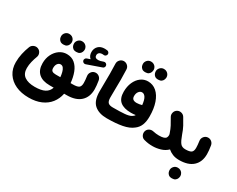

<svg xmlns="http://www.w3.org/2000/svg" viewBox="-132 -1397 2832 2297"><g transform="rotate(30 1284.0 -248.5)"><path d="M510.3 -527.3Q510.3 -555.2 531 -577.1Q551.8 -599.1 583 -599.1Q606 -599.1 621.8 -589.4Q637.7 -579.6 647 -565.4Q658.7 -546.9 658.7 -527.3Q658.7 -512.7 652.3 -495.4Q646 -478 629.9 -465.6Q613.8 -453.1 584 -453.1Q553.7 -453.1 538.1 -465.8Q522.5 -478.5 516.1 -495.1Q510.3 -511.2 510.3 -527.3ZM333 -526.9Q333 -554.7 353.5 -576.7Q374 -598.6 405.8 -598.6Q428.7 -598.6 444.6 -588.9Q460.4 -579.1 469.7 -564.9Q481 -546.9 481 -526.9Q481 -512.2 474.6 -494.9Q468.3 -477.5 452.1 -465.1Q436 -452.6 406.7 -452.6Q376.5 -452.6 360.8 -465.3Q345.2 -478 338.4 -494.6Q335.4 -502.9 334.2 -511.2Q333 -519.5 333 -526.9ZM501.5 -375.5Q568.4 -375.5 612.5 -338.1Q656.7 -300.8 680.9 -237.5Q705.1 -174.3 711.9 -96.2H742.7Q773.4 -96.2 794.9 -74.5Q816.4 -52.7 816.4 -22Q816.4 8.3 794.9 30.3Q773.4 52.2 742.7 52.2H708.5Q693.4 128.4 648.7 185.3Q604 242.2 531.7 273.7Q459.5 305.2 362.3 305.2Q258.8 305.2 181.6 269.5Q104.5 233.9 61.8 168.5Q19 103 19 14.6Q19 -46.4 32.2 -105.7Q45.4 -165 66.9 -219.7Q78.1 -248 107.2 -260.5Q136.2 -272.9 164.1 -261.7Q192.4 -250.5 204.8 -222.2Q217.3 -193.8 206.1 -165.5Q190.9 -126.5 179.7 -81.1Q168.5 -35.6 168.5 9.3Q168.5 85.9 219.2 121.6Q270 157.2 360.8 157.2Q449.7 157.2 498.5 131.3Q547.4 105.5 564 52.2H507.3Q408.2 52.2 355.2 4.4Q302.2 -43.5 302.2 -136.2Q302.2 -203.6 329.1 -257.8Q356 -312 401.4 -343.8Q446.8 -375.5 501.5 -375.5ZM505.9 -96.2H570.3Q567.4 -130.9 559.3 -161.6Q551.3 -192.4 536.6 -211.9Q522 -231.4 498 -231.4Q474.1 -231.4 457.3 -209.5Q440.4 -187.5 440.4 -149.9Q440.4 -119.6 456.8 -107.9Q473.1 -96.2 505.9 -96.2Z M709.5 -403.3Q704.6 -416 711.2 -429.7Q717.8 -443.4 731.4 -448.2L776.4 -463.4Q741.7 -492.7 741.7 -544.4Q741.7 -593.8 773.2 -625.7Q804.7 -657.7 862.3 -657.7Q880.4 -657.7 895 -655.3Q909.2 -653.3 918.2 -642.1Q927.2 -630.9 925.8 -617.2Q924.3 -603.5 913.1 -593.8Q901.9 -584 887.7 -585.9Q881.8 -587.4 872.1 -587.4Q840.3 -587.4 825.4 -574Q810.5 -560.5 810.5 -539.6Q810.5 -500 859.4 -500Q872.1 -500 885.7 -503.2Q899.4 -506.3 929.7 -517.1Q943.8 -522 957.3 -514.2Q970.7 -506.3 974.1 -491.7Q977.5 -478.5 970.9 -466.6Q964.4 -454.6 952.1 -450.7L754.4 -381.3Q740.7 -376.5 727.5 -383.1Q714.4 -389.6 709.5 -403.3ZM668.5 -22Q668.5 -52.7 690.4 -74.5Q712.4 -96.2 742.7 -96.2Q801.3 -96.2 824.7 -112.5Q848.1 -128.9 848.1 -175.8Q848.1 -212.4 839.8 -270.5Q836.4 -300.8 855 -325.4Q873.5 -350.1 903.8 -354Q934.1 -357.9 958.3 -339.4Q982.4 -320.8 987.3 -290.5Q998.5 -222.7 998.5 -174.8Q998.5 -67.9 932.9 -7.8Q867.2 52.2 742.7 52.2Q712.4 52.2 690.4 30.3Q668.5 8.3 668.5 -22Z M1061.5 -184.1Q1061.5 -249 1062.5 -307.9Q1063.5 -366.7 1063.5 -428.7Q1063.5 -490.7 1060.5 -565.4Q1059.6 -596.2 1080.6 -618.9Q1101.6 -641.6 1131.8 -643.1Q1162.1 -644 1185.1 -623Q1208 -602.1 1209 -571.3Q1212.4 -498 1212.2 -435.3Q1211.9 -372.6 1210.7 -312.5Q1209.5 -252.4 1209.5 -186Q1209.5 -135.7 1228.3 -116Q1247.1 -96.2 1295.9 -96.2H1296.4Q1327.1 -96.2 1348.6 -74.5Q1370.1 -52.7 1370.1 -22Q1370.1 8.3 1348.6 30.3Q1327.1 52.2 1296.4 52.2H1295.9Q1186.5 52.2 1124 -2Q1061.5 -56.2 1061.5 -184.1Z M1222.2 -22Q1222.2 -52.7 1244.1 -74.5Q1266.1 -96.2 1296.4 -96.2Q1398.4 -96.2 1457.3 -101.3Q1516.1 -106.4 1544.4 -123.5Q1567.4 -135.7 1577.6 -154.8Q1545.4 -149.9 1514.2 -149.9Q1415 -149.9 1364.3 -191.7Q1313.5 -233.4 1313.5 -324.7Q1313.5 -398.9 1338.9 -456.1Q1364.3 -513.2 1408 -545.7Q1451.7 -578.1 1505.9 -578.1Q1574.2 -578.1 1624.8 -534.2Q1675.3 -490.2 1702.9 -410.2Q1730.5 -330.1 1730.5 -221.2Q1730.5 -153.3 1711.2 -104.2Q1691.9 -55.2 1647.9 -22.9Q1597.2 18.1 1509 35.2Q1420.9 52.2 1296.4 52.2Q1266.1 52.2 1244.1 30.3Q1222.2 8.3 1222.2 -22ZM1446.8 -343.3Q1446.8 -312.5 1463.9 -299.1Q1481 -285.6 1514.6 -285.6Q1532.2 -285.6 1549.6 -288.8Q1566.9 -292 1581.5 -295.9Q1583.5 -296.4 1585.4 -296.9Q1578.1 -366.7 1557.9 -397.7Q1537.6 -428.7 1509.3 -428.7Q1483.9 -428.7 1465.3 -404.8Q1446.8 -380.9 1446.8 -343.3ZM1523.4 -730Q1523.4 -757.8 1544.2 -779.8Q1564.9 -801.8 1596.2 -801.8Q1619.1 -801.8 1635 -792Q1650.9 -782.2 1660.2 -768.1Q1671.9 -749.5 1671.9 -730Q1671.9 -715.3 1665.5 -698Q1659.2 -680.7 1643.1 -668.2Q1627 -655.8 1597.2 -655.8Q1566.9 -655.8 1551.3 -668.5Q1535.6 -681.2 1529.3 -697.8Q1523.4 -713.9 1523.4 -730ZM1346.2 -729.5Q1346.2 -757.3 1366.7 -779.3Q1387.2 -801.3 1418.9 -801.3Q1441.9 -801.3 1457.8 -791.5Q1473.6 -781.7 1482.9 -767.6Q1494.1 -749.5 1494.1 -729.5Q1494.1 -714.8 1487.8 -697.5Q1481.4 -680.2 1465.3 -667.7Q1449.2 -655.3 1419.9 -655.3Q1389.6 -655.3 1374 -668Q1358.4 -680.7 1351.6 -697.3Q1348.6 -705.6 1347.4 -713.9Q1346.2 -722.2 1346.2 -729.5Z M1767.6 -40Q1775.9 -69.3 1801.8 -83.5Q1827.6 -97.7 1858.9 -90.8Q1879.9 -86.4 1898.2 -84Q1916.5 -81.5 1938 -81.5Q1982.4 -81.5 2005.1 -89.4Q2027.8 -97.2 2035.9 -111.6Q2043.9 -126 2043.9 -145Q2043.9 -151.9 2042.5 -158.7Q2038.6 -168.9 2034.7 -180.7Q2022.9 -216.8 2002.7 -255.9Q1982.4 -294.9 1953.6 -342.8Q1938 -368.7 1945.3 -398.9Q1952.6 -429.2 1978.5 -445.3Q2004.4 -460.9 2034.7 -453.6Q2064.9 -446.3 2080.6 -420.4Q2109.9 -373 2133.3 -329.1Q2156.7 -285.2 2175.3 -229.5Q2200.7 -158.2 2224.4 -127.2Q2248 -96.2 2294.4 -96.2H2294.9Q2325.7 -96.2 2347.2 -74.5Q2368.7 -52.7 2368.7 -22Q2368.7 8.3 2347.2 30.3Q2325.7 52.2 2294.9 52.2H2294.4Q2243.7 52.2 2205.3 36.6Q2167 21 2138.7 -3.9Q2099.6 34.7 2044.4 50.8Q1989.3 66.9 1938 66.9Q1903.8 66.9 1878.9 63.7Q1854 60.5 1818.4 51.3Q1789.1 43.9 1774.4 16.6Q1759.8 -10.7 1767.6 -40Z M2220.7 -22Q2220.7 -52.7 2242.7 -74.5Q2264.6 -96.2 2294.9 -96.2Q2353.5 -96.2 2377 -112.5Q2400.4 -128.9 2400.4 -175.8Q2400.4 -212.4 2392.1 -270.5Q2388.7 -300.8 2407.2 -325.4Q2425.8 -350.1 2456.1 -354Q2486.3 -357.9 2510.5 -339.4Q2534.7 -320.8 2539.6 -290.5Q2550.8 -222.7 2550.8 -174.8Q2550.8 -67.9 2485.1 -7.8Q2419.4 52.2 2294.9 52.2Q2264.6 52.2 2242.7 30.3Q2220.7 8.3 2220.7 -22ZM2257.3 210.4Q2257.3 182.6 2277.8 160.4Q2298.3 138.2 2330.1 138.2Q2353 138.2 2368.9 147.9Q2384.8 157.7 2394 171.9Q2405.8 191.4 2405.8 210.4Q2405.8 225.1 2399.4 242.4Q2393.1 259.8 2376.7 272.2Q2360.4 284.7 2331.1 284.7Q2300.8 284.7 2285.2 272Q2269.5 259.3 2263.2 242.7Q2257.3 226.6 2257.3 210.4Z"/></g></svg>

Font: Mikhak ExtraBold
Style: Regular
Weight: 800
Designer: Amin Abedi
Version: Version 3.3